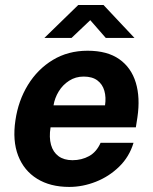

<svg xmlns="http://www.w3.org/2000/svg" viewBox="-20 -727 603 757"><path d="M253 10Q178.3 10 126.4 -22.1Q74.5 -54.2 51.6 -113.2Q28.8 -172.2 40.8 -252.6Q52.1 -330.2 90.2 -392.3Q128.4 -454.4 188.4 -490.7Q248.4 -527 325.4 -527Q402.9 -527 450.2 -493.7Q497.5 -460.4 515.4 -401.2Q533.3 -342.1 521.8 -264.6L515.6 -224.9H179.3Q173 -185.3 181.1 -156.2Q189.2 -127.1 210.8 -111.2Q232.4 -95.4 265.8 -95.4Q301.8 -95.4 331.2 -111.5Q360.5 -127.6 376.7 -164.1H506.5Q490 -109 450 -70Q410 -30.9 358 -10.5Q306 10 253 10ZM191.1 -311.8H394.1Q398.8 -343.1 391.5 -368.9Q384.2 -394.8 364 -409.9Q343.9 -425.1 309.8 -425.1Q278 -425.1 252.6 -408.7Q227.2 -392.4 211.4 -366.4Q195.6 -340.3 191.1 -311.8ZM155.1 -577.5 288.4 -707.2H388.2L510.1 -577.5H397L335.9 -647.5L262.1 -577.5Z"/></svg>

Font: Public Sans Thin
Style: Italic
Weight: 100
Italic angle: -8°
Designer: The Public Sans project authors (U.S. Web Design System). Libre Franklin designed by Pablo Impallari and Rodrigo Fuenzal
Version: Version 2.000